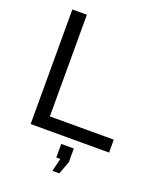

<svg xmlns="http://www.w3.org/2000/svg" viewBox="-166 -808 916 1118"><g transform="rotate(20 292.0 -248.5)"><path d="M297 213 317 132H292V48H370V132L340 213ZM85 0V-710H175V-80H571V0Z"/></g></svg>

Font: Boldmen Medium
Style: Regular
Weight: 400
Designer: Matt McInerney, Pablo Impallari, Rodrigo Fuenzalida
Foundry: LIVING CONCEPT
Version: Version 1.000